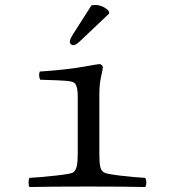

<svg xmlns="http://www.w3.org/2000/svg" viewBox="-20 -751 680 773"><path d="M348 -729Q354 -731 362 -731Q393 -731 417 -708L420 -697L305 -588Q286 -569 275 -569Q270 -569 265.5 -573Q261 -577 261 -582Q261 -592 272 -610ZM380 -134Q380 -97 383.5 -80.5Q387 -64 398 -57Q406 -51 463.5 -44Q521 -37 564 -35Q569 -30 569 -16Q569 -2 564 2Q478 0 338 0Q183 0 99 2Q95 -2 95 -16Q95 -30 99 -35Q141 -37 204 -44Q267 -51 275 -57Q285 -65 289 -81.5Q293 -98 293 -134V-364Q293 -401 282 -415Q276 -423 247.5 -425.5Q219 -428 142 -430Q134 -446 140 -463Q247 -470 314 -482Q376 -493 380 -493Q385 -493 389.5 -489Q394 -485 394 -480Q394 -474 387 -442.5Q380 -411 380 -372Z"/></svg>

Font: Linux Libertine Mono O
Style: Mono
Weight: 400
Designer: Philipp H. Poll
Foundry: Philipp H. Poll
Version: Version 5.1.7